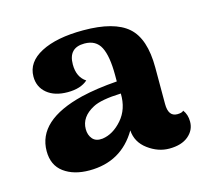

<svg xmlns="http://www.w3.org/2000/svg" viewBox="-64 -791 536 499"><g transform="rotate(-15 204.5 -542.0)"><path d="M395 -451Q405 -438 405 -419Q405 -396 386.5 -380.5Q368 -365 335 -365Q305 -365 278 -385Q251 -405 249 -437Q206 -364 120 -364Q78 -364 51.5 -383.5Q25 -403 25 -441Q25 -524 151 -555Q193 -565 248 -569V-586Q248 -637 235.5 -661.5Q223 -686 192 -686Q149 -686 149 -641Q149 -607 172 -592Q153 -575 118 -575Q83 -575 62.5 -592Q42 -609 42 -637Q42 -676 84 -698Q126 -720 198 -720Q281 -720 317.5 -688Q354 -656 354 -578V-480Q354 -446 378 -446Q391 -446 395 -451ZM174 -435Q203 -439 227 -466.5Q251 -494 250 -536Q196 -534 174 -522Q138 -503 138 -470Q138 -454 147 -443.5Q156 -433 174 -435Z"/></g></svg>

Font: Arima Koshi Bold
Style: Regular
Weight: 700
Designer: Joana Correia and Natanael Gama
Foundry: NDISCOVER
Version: Version 1.019;PS 001.019;hotconv 1.0.88;makeotf.lib2.5.64775